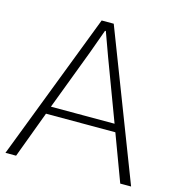

<svg xmlns="http://www.w3.org/2000/svg" viewBox="-105 -794 812 885"><g transform="rotate(15 300.5 -352.0)"><path d="M148.4 -259.8H452.1L343.8 -548.8Q312.5 -633.8 302.7 -662.1H298.8Q294.9 -651.4 257.8 -548.8ZM1 0 271.5 -704.1H329.1L600.6 0H548.8L465.8 -222.7H134.8L51.8 0Z"/></g></svg>

Font: Gothic A1 ExtraLight
Style: Regular
Weight: 275
Designer: HanYang I&C Co.,Ltd.
Foundry: HanYang I&C Co.,Ltd.
Version: Version 2.50